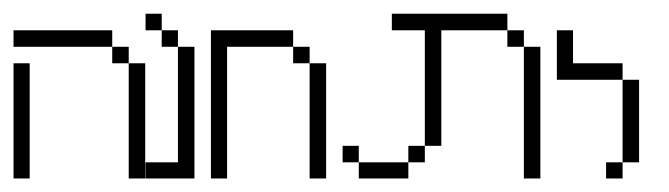

<svg xmlns="http://www.w3.org/2000/svg" viewBox="-20 -264 990 284"><path d="M0 0V-170.4H23.9V0ZM170.4 0V-170.4H194.8V0ZM146 -170.4V-194.8H170.4V-170.4ZM0 -194.8V-219.2H146V-194.8Z M195.3 0V-23.9H243.2V-194.8H267.6V0ZM219.2 -194.8V-219.2H243.2V-194.8ZM195.3 -219.2V-243.7H219.2V-219.2Z M438 0V-170.4H462.4V0ZM413.6 -170.4V-194.8H438V-170.4ZM292 0V-219.2H413.6V-194.8H315.9V0Z M510.7 0V-23.9H584V0ZM486.8 -23.9V-48.3H510.7V-23.9ZM584 -23.9V-48.3H608.4V-23.9ZM754.9 0V-194.8H779.3V0ZM730.5 -194.8V-219.2H754.9V-194.8ZM608.4 -48.3V-219.2H559.6V-243.7H730.5V-219.2H632.8V-48.3Z M876.5 0V-23.9H900.9V0ZM900.9 -23.9V-146H925.3V-23.9ZM803.7 -146V-219.2H827.6V-170.4H900.9V-146Z"/></svg>

Font: FS Mondwest Regular
Style: Regular
Weight: 400
Designer: NZWStudios2024
Foundry: https://fontstruct.com
Version: Version 1.0